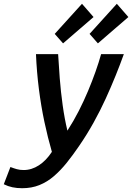

<svg xmlns="http://www.w3.org/2000/svg" viewBox="-115 -808 698 1014"><path d="M2 186Q-26 186 -49.5 181Q-73 176 -95 165L-60 74Q-42 81 -26 85.5Q-10 90 10 90Q52 90 90.5 65Q129 40 159 -6Q137 -82 119.5 -164.5Q102 -247 90.5 -337Q79 -427 75 -522H192Q195 -466 200.5 -395Q206 -324 216 -252Q226 -180 241 -118Q274 -169 301 -222Q328 -275 350 -327.5Q372 -380 389.5 -429.5Q407 -479 419 -522H539Q520 -469 496 -409.5Q472 -350 443.5 -287.5Q415 -225 379.5 -161Q344 -97 302 -36Q270 11 237.5 51.5Q205 92 169.5 122.5Q134 153 93 169.5Q52 186 2 186ZM402 -579 358 -629 502 -788 563 -718ZM218 -579 174 -629 318 -788 379 -718Z"/></svg>

Font: Ubuntu Sans SemiBold
Style: Italic
Weight: 600
Italic angle: -13.5°
Designer: Dalton Maag Ltd
Foundry: Dalton Maag Ltd
Version: Version 1.006